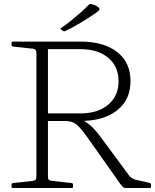

<svg xmlns="http://www.w3.org/2000/svg" viewBox="-20 -945 779 965"><path d="M221 -337V-375H384Q472 -375 524 -419Q576 -463 576 -537Q576 -611 524 -654.5Q472 -698 384 -698H221V-736H384Q502 -736 569 -683.5Q636 -631 636 -537Q636 -444 568.5 -390.5Q501 -337 384 -337ZM163 0V-736H221V0ZM615 0Q609 0 605 -1Q601 -2 596.5 -6.5Q592 -11 585 -20L417 -258Q391 -294 373.5 -311Q356 -328 340 -332.5Q324 -337 302 -337L334 -354Q361 -353 384.5 -345Q408 -337 431.5 -317Q455 -297 481 -263L631 -60Q637 -53 644.5 -49Q652 -45 660 -42L732 -26Q739 -24 739 -17V-7Q739 0 732 0ZM45 0Q38 0 38 -7V-17Q38 -24 46 -25L147 -36Q156 -38 159.5 -43Q163 -48 163 -57V-220H221V-54Q221 -45 226 -41Q231 -37 240 -36L340 -25Q347 -24 347 -17V-7Q347 0 340 0ZM38 -729Q38 -736 45 -736H221V-516H163V-679Q163 -689 159.5 -693.5Q156 -698 147 -700L46 -711Q38 -712 38 -719ZM287 -797Q281 -800 287 -804Q308 -818 333 -838Q358 -858 382.5 -879.5Q407 -901 426 -921Q431 -926 438 -925Q450 -922 459 -918Q468 -914 475 -908Q480 -903 480.5 -900Q481 -897 477.5 -893Q474 -889 465 -882Q429 -857 385.5 -831Q342 -805 308 -789Q303 -786 296 -790Z"/></svg>

Font: Hahmlet ExtraLight
Style: Regular
Weight: 250
Designer: Minjoo Ham & Mark Frömberg
Foundry: hypertype
Version: Version 1.002